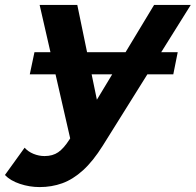

<svg xmlns="http://www.w3.org/2000/svg" viewBox="-115 -558 795 780"><path d="M46 202Q5 202 -34 189Q-73 176 -95 153L-15 42Q-1 58 21 67Q43 76 66 76Q99 76 121.5 60.5Q144 45 167 9L208 -57L231 -74L511 -538H660L303 33Q263 97 222 134Q181 171 138 186.5Q95 202 46 202ZM174 21 46 -538H199L292 -88ZM6 -256 25 -346H607L589 -256Z"/></svg>

Font: Montserrat Thin
Style: Bold Italic
Weight: 700
Italic angle: -11.3°
Version: Version 9.000